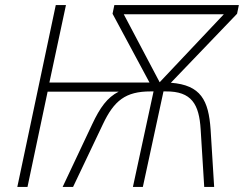

<svg xmlns="http://www.w3.org/2000/svg" viewBox="-20 -734 958 754"><path d="M48 0H88L167 -374H446C401 -351 373 -312 342 -246L226 0H267L384 -246C428 -339 473 -375 571 -375H583L502 0H541L622 -375H631C733 -376 762 -324 768 -226L782 0H821L807 -226C799 -340 769 -400 651 -409L911 -680L918 -714H429L422 -680L567 -410H174L239 -714H199ZM607 -411 466 -678H859Z"/></svg>

Font: Noto Sans ExtraLight
Style: Italic
Weight: 200
Italic angle: -12°
Designer: Monotype Design Team
Foundry: Monotype Imaging Inc.
Version: Version 2.013